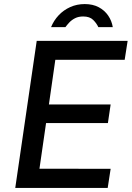

<svg xmlns="http://www.w3.org/2000/svg" viewBox="-20 -924 648 944"><path d="M55 0 160.5 -723H607.5L593 -630H252L220.5 -410.5H524L510.5 -319H206.5L174 -94.5L524 -94L509.5 0ZM231 -790.5Q244.5 -823.5 268.5 -849Q292.5 -874.5 325.2 -889.2Q358 -904 396.5 -904Q436.5 -904 465.5 -888.5Q494.5 -873 512 -847.2Q529.5 -821.5 534.5 -790.5H463.5Q455 -809.5 438 -826.2Q421 -843 389 -843Q366 -843 349.2 -834.5Q332.5 -826 321 -813.8Q309.5 -801.5 301.5 -790.5Z"/></svg>

Font: Public Sans Thin Medium
Style: Italic
Weight: 500
Italic angle: -8°
Version: Version 2.001